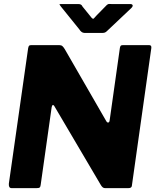

<svg xmlns="http://www.w3.org/2000/svg" viewBox="-20 -976 805 996"><path d="M753 -742Q767 -742 765 -727L664 -12Q663 0 645 0H525Q518 0 512.5 -4.5Q507 -9 502 -18L261 -427Q258 -432 254 -431Q250 -430 248 -420L191 -17Q190 -7 186 -3.5Q182 0 169 0H41Q31 0 28 -7Q25 -14 26 -24L126 -726Q128 -736 131 -739Q134 -742 144 -742H287Q298 -742 304 -736.5Q310 -731 316 -721L531 -348Q536 -339 542 -340.5Q548 -342 549 -353L602 -728Q604 -737 607 -739.5Q610 -742 620 -742ZM534 -950Q541 -956 546 -955.5Q551 -955 559 -955H655Q666 -955 668 -949Q670 -943 661 -934L534 -814Q529 -809 523.5 -807Q518 -805 508 -805H423Q410 -805 403 -810.5Q396 -816 392 -823L296 -942Q291 -949 289 -952Q287 -955 295 -955H386Q395 -955 400 -952Q405 -949 408 -942L451 -889Q461 -875 466.5 -880Q472 -885 482 -897L534 -950Z"/></svg>

Font: Libre Franklin Thin ExtraBold
Style: Italic
Weight: 800
Italic angle: -8°
Version: Version 2.000